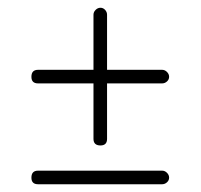

<svg xmlns="http://www.w3.org/2000/svg" viewBox="-20 -543 517 495"><path d="M239 -168Q221 -168 221 -185V-328H78Q61 -328 61 -345Q61 -363 78 -363H221V-505Q221 -512 226.5 -517.5Q232 -523 239 -523Q246 -523 251 -517.5Q256 -512 256 -505V-363H398Q405 -363 410.5 -357.5Q416 -352 416 -345Q416 -338 410.5 -333Q405 -328 398 -328H256V-185Q256 -168 239 -168ZM61 -85Q61 -103 78 -103H398Q405 -103 410.5 -97.5Q416 -92 416 -85Q416 -78 410.5 -73Q405 -68 398 -68H78Q61 -68 61 -85Z"/></svg>

Font: Dosis
Style: ExtraLight
Weight: 250
Designer: Edgar Tolentino, Pablo Impallari, Igino Marini
Foundry: Edgar Tolentino, Pablo Impallari, Igino Marini
Version: Version 1.007